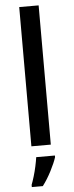

<svg xmlns="http://www.w3.org/2000/svg" viewBox="-64 -792 400 1044"><g transform="rotate(-5 136.0 -269.5)"><path d="M189 0H83V-760H189ZM206 70Q197 99 174.5 143Q152 187 126 221H66V209Q73 191 81 164.5Q89 138 95 110Q101 82 104 61H206Z"/></g></svg>

Font: Noto Sans Gurmukhi Medium
Style: Regular
Weight: 500
Designer: Jelle Bosma - Monotype Design Team
Foundry: Monotype Imaging Inc.
Version: Version 2.004; ttfautohint (v1.8.4.7-5d5b)